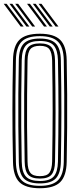

<svg xmlns="http://www.w3.org/2000/svg" viewBox="-22 -985 418 1012"><path d="M188.2 7.2Q112.8 7.2 80.2 -25.1Q47.8 -57.5 46.5 -131.5Q44.8 -208.8 44.1 -275.1Q43.5 -341.5 43.5 -403.9Q43.5 -466.2 44.2 -530.8Q45 -595.2 46.5 -668.5Q47.8 -742.5 80.2 -774.9Q112.8 -807.2 188.2 -807.2Q262.5 -807.2 295.2 -774.9Q328 -742.5 329.5 -668.5Q331.5 -574 332 -487.1Q332.5 -400.2 331.9 -313.2Q331.2 -226.2 329.5 -131.5Q328 -57.8 295.5 -25.2Q263 7.2 188.2 7.2ZM188.2 -5.5Q255 -5.5 283.9 -35Q312.8 -64.5 314.2 -131.8Q316 -225.5 316.6 -310.9Q317.2 -396.2 316.6 -483.1Q316 -570 314.2 -668Q312.8 -736 283.6 -765.2Q254.5 -794.5 188.2 -794.5Q119.5 -794.5 91.2 -764.6Q63 -734.8 61.8 -668.2Q59.8 -565.2 59.1 -479.9Q58.5 -394.5 59.2 -311.2Q60 -228 61.8 -131.8Q63 -65.2 91.4 -35.4Q119.8 -5.5 188.2 -5.5ZM188.2 -18.2Q128.5 -18.2 103.4 -44.5Q78.2 -70.8 77.2 -132Q75.2 -235 74.6 -320.4Q74 -405.8 74.6 -488.8Q75.2 -571.8 77.2 -667.8Q78.2 -729.2 103.5 -755.5Q128.8 -781.8 188.2 -781.8Q247.5 -781.8 272.5 -755.1Q297.5 -728.5 298.8 -667.8Q300.2 -588 301 -521.1Q301.8 -454.2 301.6 -392.5Q301.5 -330.8 300.8 -267.6Q300 -204.5 298.8 -132.2Q297.5 -72.5 272.9 -45.4Q248.2 -18.2 188.2 -18.2ZM188.2 -31Q240.5 -31 261.4 -54.9Q282.2 -78.8 283.5 -132.8Q284.8 -212.8 285.5 -278.8Q286.2 -344.8 286.2 -405.5Q286.2 -466.2 285.5 -529.4Q284.8 -592.5 283.5 -667.2Q282.2 -720.2 261.8 -744.6Q241.2 -769 188.2 -769Q136 -769 114.8 -745.6Q93.5 -722.2 92.5 -667.8Q90.8 -570 90 -485.8Q89.2 -401.5 89.9 -316.6Q90.5 -231.8 92.5 -132.2Q93.5 -77 115.2 -54Q137 -31 188.2 -31ZM188.2 -43.8Q144.5 -43.8 126.6 -64.1Q108.8 -84.5 108 -132.5Q106 -235.8 105.4 -321Q104.8 -406.2 105.4 -488.9Q106 -571.5 108 -667.2Q108.8 -715.5 126.5 -735.9Q144.2 -756.2 188.2 -756.2Q232.8 -756.2 250 -735Q267.2 -713.8 268 -666.8Q269.5 -584.2 270.1 -518.1Q270.8 -452 270.8 -392.1Q270.8 -332.2 270.1 -270Q269.5 -207.8 268 -133.2Q267.2 -86.2 250 -65Q232.8 -43.8 188.2 -43.8ZM188.2 -56.5Q225.5 -56.5 238.6 -74.9Q251.8 -93.2 252.8 -133.8Q254 -212.8 254.8 -277Q255.5 -341.2 255.5 -400.6Q255.5 -460 254.8 -523.9Q254 -587.8 252.8 -666.2Q251.8 -707.2 238.4 -725.4Q225 -743.5 188.2 -743.5Q152.8 -743.5 138.4 -726.5Q124 -709.5 123.2 -667Q121.5 -569 120.8 -484.9Q120 -400.8 120.6 -316.4Q121.2 -232 123.2 -133Q124 -91.2 138.1 -73.9Q152.2 -56.5 188.2 -56.5ZM148 -845 58.2 -965H73.5L163.2 -845ZM87.2 -845 -2.5 -965H12.8L102.5 -845ZM117.5 -845 28 -965H43L132.8 -845ZM271 -845 181.2 -965H196.5L286.2 -845ZM210.2 -845 120.5 -965H135.8L225.5 -845ZM240.5 -845 151 -965H166L255.8 -845Z"/></svg>

Font: Big Shoulders Inline Display Medium
Style: Regular
Weight: 500
Designer: Patric King
Foundry: XO Type Co
Version: Version 1.000